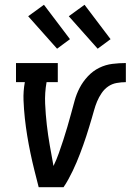

<svg xmlns="http://www.w3.org/2000/svg" viewBox="-20 -784 547 804"><path d="M142 0Q133 -35 124 -71Q115 -107 107.5 -143Q100 -179 94 -215.5Q88 -252 84 -289Q80 -326 78.5 -364Q77 -402 84 -440H47V-520H222V-440H175Q167 -395 169 -350Q171 -305 176 -261.5Q181 -218 188.5 -175Q196 -132 204 -89Q217 -116 226.5 -143Q236 -170 245 -197.5Q254 -225 262 -252.5Q270 -280 277.5 -307.5Q285 -335 292.5 -362.5Q300 -390 313.5 -416Q327 -442 348 -464.5Q369 -487 395.5 -500Q422 -513 450.5 -516.5Q479 -520 507 -520V-440Q488 -440 468.5 -436.5Q449 -433 433 -422Q417 -411 405.5 -394Q394 -377 386.5 -359Q379 -341 374 -322.5Q369 -304 363.5 -286Q358 -268 352.5 -249.5Q347 -231 341 -213Q335 -195 328.5 -176.5Q322 -158 315 -140Q308 -122 300.5 -104Q293 -86 284.5 -68.5Q276 -51 266.5 -33.5Q257 -16 246 0ZM389 -580 268 -716 334 -764 443 -620ZM219 -580 98 -716 164 -764 273 -620Z"/></svg>

Font: Iosevka Curly Slab Medium
Style: Italic
Weight: 500
Italic angle: -9°
Monospace: yes
Designer: Belleve Invis
Foundry: Belleve Invis
Version: Version 22.1.2; ttfautohint (v1.8.4)